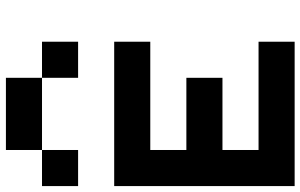

<svg xmlns="http://www.w3.org/2000/svg" viewBox="-208 -832 1040 665"><g transform="rotate(-90 312.5 -500.0)"><path d="M125 -875V-1000H375V-875ZM0 -750V-875H125V-750ZM375 -750V-875H500V-750ZM500 -125V0H0V-625H500V-500H125V-375H375V-250H125V-125Z"/></g></svg>

Font: Tiny5
Style: Regular
Weight: 400
Designer: Stefan Schmidt
Foundry: Made with Bits'n'Picas by Kreative Software
Version: Version 1.002; ttfautohint (v1.8.4.7-5d5b)